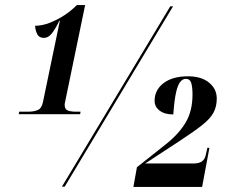

<svg xmlns="http://www.w3.org/2000/svg" viewBox="-20 -739 892 760"><path d="M54 -287 56 -297H94Q114 -297 129.5 -303.5Q145 -310 150 -335L217 -657H215Q199 -624 185 -606.5Q171 -589 154 -589Q135 -589 127.5 -603.5Q120 -618 119 -637Q147 -637 177.5 -649Q208 -661 236 -679.5Q264 -698 284 -719H317L240 -347Q239 -340 237.5 -334.5Q236 -329 236 -324Q236 -306 248.5 -301.5Q261 -297 278 -297H299L297 -287ZM225 0 654 -714H665L236 0ZM508 1 522 -77 639 -170Q690 -211 716 -256Q742 -301 742 -365Q742 -394 737 -410.5Q732 -427 715 -427Q704 -427 694 -415.5Q684 -404 677 -373.5Q670 -343 666 -286Q632 -286 612 -301Q592 -316 592 -340Q592 -383 627.5 -410Q663 -437 724 -437Q777 -437 807.5 -412Q838 -387 838 -349Q838 -317 825 -293Q812 -269 780.5 -244Q749 -219 694 -183L555 -92H748Q787 -92 794 -124L801 -154H809L780 1Z"/></svg>

Font: Noto Serif Display ExtraCondensed Black
Style: Italic
Weight: 900
Width: 2
Italic angle: -12°
Designer: Monotype Design Team
Foundry: Monotype Imaging Inc.
Version: Version 2.009